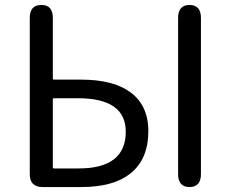

<svg xmlns="http://www.w3.org/2000/svg" viewBox="-20 -754 931 774"><path d="M152 0Q100 0 100 -52V-682Q100 -734 147 -734Q193 -734 193 -682V-438Q193 -433 198 -433H307Q434 -433 503 -384Q578 -331 578 -225Q578 -112 505 -54Q436 0 309 0ZM744 0Q698 0 698 -52V-682Q698 -734 744 -734Q790 -734 790 -682V-52Q790 0 744 0ZM193 -80Q193 -75 198 -75H297Q487 -75 487 -223Q487 -358 294 -358H198Q193 -358 193 -353Z"/></svg>

Font: Resource Han Rounded HK
Style: Regular
Weight: 400
Designer: Cyano Hao (round all glyphs); Ryoko NISHIZUKA  (kana, bopomofo & ideographs); Paul D. Hunt (Latin, Greek & Cyrillic); Sa
Foundry: Cyano Hao
Version: 0.990